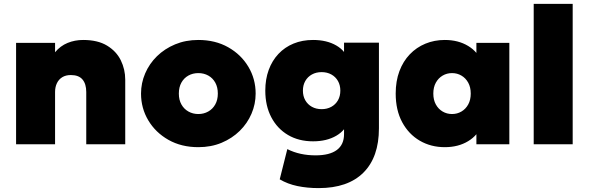

<svg xmlns="http://www.w3.org/2000/svg" viewBox="-20 -740 3020 985"><path d="M62.5 0V-520H262.5V-472Q289.5 -504.5 326.8 -519.8Q364 -535 406.5 -535Q481.5 -535 529.2 -506Q577 -477 599.8 -430.5Q622.5 -384 622.5 -331V0H422.5V-268Q422.5 -309.5 403.2 -332.2Q384 -355 343.5 -355Q317.5 -355 299.5 -344Q281.5 -333 272 -313.2Q262.5 -293.5 262.5 -268V0Z M997.5 15Q910.5 15 844.2 -22.5Q778 -60 740.8 -122.5Q703.5 -185 703.5 -260Q703.5 -314 724.8 -363.5Q746 -413 785.2 -451.5Q824.5 -490 878.5 -512.5Q932.5 -535 997.5 -535Q1084.5 -535 1150.8 -497.5Q1217 -460 1254.2 -397.5Q1291.5 -335 1291.5 -260Q1291.5 -206 1270.2 -156.5Q1249 -107 1209.8 -68.5Q1170.5 -30 1116.8 -7.5Q1063 15 997.5 15ZM997.5 -155Q1025.5 -155 1048.2 -167.8Q1071 -180.5 1084.2 -204Q1097.5 -227.5 1097.5 -260Q1097.5 -292.5 1084.5 -316Q1071.5 -339.5 1048.8 -352.2Q1026 -365 997.5 -365Q969 -365 946.2 -352.2Q923.5 -339.5 910.5 -316Q897.5 -292.5 897.5 -260Q897.5 -227.5 910.8 -204Q924 -180.5 946.8 -167.8Q969.5 -155 997.5 -155Z M1615 225Q1556 225 1505.8 214.5Q1455.5 204 1415 180L1454 25Q1487 41.5 1522.8 49.2Q1558.5 57 1599 57Q1671 57 1708 29.5Q1745 2 1745 -52V-167L1770 -124Q1754.5 -72.5 1705.5 -43.8Q1656.5 -15 1586 -15Q1512.5 -15 1457.5 -47.5Q1402.5 -80 1371.8 -138.5Q1341 -197 1341 -275Q1341 -333.5 1358.5 -381.2Q1376 -429 1408.5 -463.5Q1441 -498 1486 -516.5Q1531 -535 1586 -535Q1656.5 -535 1705.5 -506.5Q1754.5 -478 1770 -426L1745 -383V-521H1924V-82Q1924 66.5 1844.2 145.8Q1764.5 225 1615 225ZM1630 -180Q1658 -180 1679.8 -192Q1701.5 -204 1713.8 -225.5Q1726 -247 1726 -275Q1726 -303 1713.8 -324.5Q1701.5 -346 1679.8 -358Q1658 -370 1630 -370Q1602 -370 1580.2 -358Q1558.5 -346 1546.2 -324.5Q1534 -303 1534 -275Q1534 -247 1546.2 -225.5Q1558.5 -204 1580.2 -192Q1602 -180 1630 -180Z M2262 15Q2190.5 15 2133.5 -18.2Q2076.5 -51.5 2043.2 -113.2Q2010 -175 2010 -260Q2010 -324 2029 -374.8Q2048 -425.5 2082.2 -461.2Q2116.5 -497 2162.5 -516Q2208.5 -535 2262 -535Q2331 -535 2381.8 -504.2Q2432.5 -473.5 2451 -421L2424 -378V-520H2593V0H2424V-142L2451 -99Q2432.5 -46.5 2381.8 -15.8Q2331 15 2262 15ZM2299 -155Q2325.5 -155 2347.2 -167.8Q2369 -180.5 2382 -204Q2395 -227.5 2395 -260Q2395 -292.5 2382 -316Q2369 -339.5 2347.2 -352.2Q2325.5 -365 2299 -365Q2272.5 -365 2250.8 -352.2Q2229 -339.5 2216 -316Q2203 -292.5 2203 -260Q2203 -227.5 2216 -204Q2229 -180.5 2250.8 -167.8Q2272.5 -155 2299 -155Z M2718 0V-720H2918V0Z"/></svg>

Font: Geologica Cursive Black
Style: Regular
Weight: 900
Designer: Sindre Bremnes, Frode Helland
Foundry: Monokrom Skriftforlag AS
Version: Version 1.010;gftools[0.9.28]